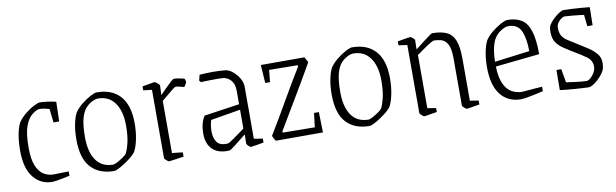

<svg xmlns="http://www.w3.org/2000/svg" viewBox="-37 -772 3533 1102"><g transform="rotate(-10 1729.5 -221.0)"><path d="M202 10Q133 10 91 -43Q49 -96 49 -198Q49 -251 57 -293Q65 -335 78 -359Q95 -384 121.5 -405.5Q148 -427 173 -439.5Q198 -452 208 -452Q223 -452 251 -448.5Q279 -445 302 -439L299 -325H266L257 -405Q244 -409 228.5 -412Q213 -415 201 -415Q182 -415 154 -392Q131 -373 115.5 -331Q100 -289 100 -207Q100 -140 115.5 -102Q131 -64 157 -47.5Q183 -31 215 -31L303 -33V-8Q290 -5 268.5 -0.5Q247 4 228 7Q209 10 202 10Z M561 10Q475 10 426.5 -42Q378 -94 378 -206Q378 -253 386 -293.5Q394 -334 407 -358Q424 -383 451 -404.5Q478 -426 503 -439Q528 -452 539 -452Q628 -452 676 -398.5Q724 -345 724 -239Q724 -189 714.5 -144Q705 -99 690 -75Q681 -63 663 -48.5Q645 -34 624.5 -20.5Q604 -7 587 1.5Q570 10 561 10ZM560 -27Q570 -27 586.5 -36Q603 -45 619 -56Q635 -67 642 -75Q653 -94 663 -134.5Q673 -175 673 -235Q673 -319 638.5 -367.5Q604 -416 540 -416Q516 -416 483 -391Q455 -369 442 -326.5Q429 -284 429 -210Q429 -123 462.5 -75.5Q496 -28 560 -27Z M880 10Q877 10 866 0.5Q855 -9 855 -13V-411L805 -417V-440Q823 -443 847.5 -447.5Q872 -452 878 -452Q881 -452 893 -442Q905 -432 905 -429L903 -372Q915 -385 934 -404Q953 -423 969 -437.5Q985 -452 988 -452Q1003 -452 1023 -448Q1043 -444 1051 -441Q1052 -438 1054 -432Q1056 -426 1056 -423Q1056 -419 1049.5 -408Q1043 -397 1040 -395Q1028 -398 1014.5 -401.5Q1001 -405 991 -405Q987 -405 975 -395.5Q963 -386 948 -373.5Q933 -361 921 -351Q909 -341 905 -338V-34L967 -27V-2Q955 0 936 2.5Q917 5 901 7.5Q885 10 880 10Z M1233 9Q1169 13 1135 -19.5Q1101 -52 1101 -112Q1101 -173 1127 -213L1333 -243V-321Q1333 -362 1313.5 -383Q1294 -404 1268 -407Q1259 -408 1236 -408Q1213 -408 1186 -407.5Q1159 -407 1139 -406L1131 -416L1139 -449Q1179 -452 1217 -452Q1255 -452 1285 -449Q1307 -448 1329.5 -430Q1352 -412 1367 -387Q1382 -362 1382 -336V-33L1433 -25V-2Q1402 3 1383 6.5Q1364 10 1358 10Q1353 10 1343.5 0.5Q1334 -9 1334 -13L1335 -67Q1299 -38 1269 -14.5Q1239 9 1233 9ZM1150 -116Q1150 -76 1168 -52.5Q1186 -29 1231 -32Q1238 -33 1268 -54Q1298 -75 1333 -101V-211L1160 -182Q1155 -168 1152.5 -150.5Q1150 -133 1150 -116Z M1504 0Q1500 -5 1494 -16.5Q1488 -28 1488 -32Q1543 -122 1594 -211.5Q1645 -301 1705 -399L1703 -405L1537 -407L1530 -337H1502L1495 -443H1749Q1751 -438 1757 -428.5Q1763 -419 1766 -412Q1715 -322 1659 -228.5Q1603 -135 1551 -47V-39L1738 -37L1748 -119H1776L1779 0Z M2049 10Q1963 10 1914.5 -42Q1866 -94 1866 -206Q1866 -253 1874 -293.5Q1882 -334 1895 -358Q1912 -383 1939 -404.5Q1966 -426 1991 -439Q2016 -452 2027 -452Q2116 -452 2164 -398.5Q2212 -345 2212 -239Q2212 -189 2202.5 -144Q2193 -99 2178 -75Q2169 -63 2151 -48.5Q2133 -34 2112.5 -20.5Q2092 -7 2075 1.5Q2058 10 2049 10ZM2048 -27Q2058 -27 2074.5 -36Q2091 -45 2107 -56Q2123 -67 2130 -75Q2141 -94 2151 -134.5Q2161 -175 2161 -235Q2161 -319 2126.5 -367.5Q2092 -416 2028 -416Q2004 -416 1971 -391Q1943 -369 1930 -326.5Q1917 -284 1917 -210Q1917 -123 1950.5 -75.5Q1984 -28 2048 -27Z M2368 10Q2365 10 2354 0.5Q2343 -9 2343 -13V-410L2293 -417V-440Q2305 -442 2321 -445Q2337 -448 2350.5 -450Q2364 -452 2368 -452Q2371 -452 2381.5 -443Q2392 -434 2392 -430L2391 -376Q2406 -388 2429.5 -406Q2453 -424 2472 -438Q2491 -452 2494 -452Q2546 -452 2578.5 -437Q2611 -422 2626 -384.5Q2641 -347 2641 -280V-33L2691 -25V-2Q2679 0 2663 2.5Q2647 5 2633.5 7.5Q2620 10 2616 10Q2613 10 2602 0.5Q2591 -9 2591 -13V-289Q2591 -346 2576.5 -371.5Q2562 -397 2540.5 -403Q2519 -409 2497 -409Q2492 -409 2474.5 -398.5Q2457 -388 2435 -372.5Q2413 -357 2393 -343V-33L2443 -25V-2Q2431 0 2415 2.5Q2399 5 2385.5 7.5Q2372 10 2368 10Z M3063 -14Q3042 -9 3016.5 -3.5Q2991 2 2968 6Q2945 10 2932 10Q2857 10 2814 -44.5Q2771 -99 2771 -204Q2771 -252 2779 -293Q2787 -334 2800 -358Q2817 -383 2844 -404.5Q2871 -426 2896 -439Q2921 -452 2932 -452Q2982 -452 3014.5 -432Q3047 -412 3063 -363Q3079 -314 3079 -227L2822 -200Q2824 -134 2841.5 -97.5Q2859 -61 2886.5 -46Q2914 -31 2945 -31Q2950 -31 2972 -33Q2994 -35 3020 -37Q3046 -39 3063 -40ZM2876 -391Q2848 -369 2835.5 -328Q2823 -287 2822 -228L3026 -254Q3026 -329 3006 -372.5Q2986 -416 2932 -416Q2909 -416 2876 -391Z M3324 10Q3315 10 3294.5 8.5Q3274 7 3248.5 5.5Q3223 4 3199 1.5Q3175 -1 3160 -3L3161 -120H3189L3203 -41Q3219 -39 3242 -35.5Q3265 -32 3287 -30Q3309 -28 3321 -28Q3331 -28 3344.5 -39.5Q3358 -51 3367.5 -68Q3377 -85 3377 -102Q3377 -138 3348.5 -159Q3320 -180 3275 -206Q3242 -226 3217.5 -243Q3193 -260 3179 -282.5Q3165 -305 3165 -339Q3165 -349 3166 -359Q3167 -369 3171 -378Q3179 -393 3196.5 -410.5Q3214 -428 3232.5 -440Q3251 -452 3262 -452Q3275 -452 3305 -450.5Q3335 -449 3365.5 -446.5Q3396 -444 3412 -442L3410 -337H3379L3372 -404Q3361 -406 3337 -408.5Q3313 -411 3290 -413Q3267 -415 3259 -415Q3253 -415 3241.5 -407.5Q3230 -400 3220.5 -387Q3211 -374 3211 -356Q3211 -325 3223 -307.5Q3235 -290 3255.5 -277.5Q3276 -265 3301 -249Q3328 -232 3358 -213Q3388 -194 3408.5 -171Q3429 -148 3429 -116Q3429 -108 3428 -98.5Q3427 -89 3424 -79Q3417 -60 3399 -39.5Q3381 -19 3360.5 -4.5Q3340 10 3324 10Z"/></g></svg>

Font: Grenze Gotisch ExtraLight
Style: Regular
Weight: 200
Designer: Renata Polastri
Foundry: Omnibus-Type
Version: Version 1.001